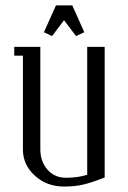

<svg xmlns="http://www.w3.org/2000/svg" viewBox="-20 -684 468 704"><path d="M32.2 -480V-512.2H127.9V-136.2Q127.9 -91.8 154.1 -62Q180.2 -32.2 222.2 -32.2Q264.2 -32.2 299.8 -43V-512.2H363.8V-33.2Q316.4 -14.6 285.6 -7.3Q254.9 0 213.9 0Q151.9 0 107.9 -39.8Q64 -79.6 64 -136.2V-480ZM141.1 -565.9 185.1 -664.1H245.1L289.1 -565.9L258.8 -551.8L214.8 -609.9L170.9 -551.8Z"/></svg>

Font: Gawaa
Style: Regular
Weight: 400
Designer: T. Christopher White
Version: Version 1.0